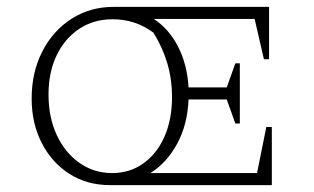

<svg xmlns="http://www.w3.org/2000/svg" viewBox="-20 -538 912 558"><path d="M664 -179 639 -249H528Q525 -176 495 -120.5Q465 -65 417 -35H727L754 -169H770V0H300Q233 0 182 -32.5Q131 -65 101.5 -122Q72 -179 72 -252Q72 -328 103 -388.5Q134 -449 188 -483.5Q242 -518 310 -518H762V-366H747L720 -483H427Q471 -454 497.5 -402.5Q524 -351 528 -284H639L664 -354H677V-179ZM121 -263Q121 -197 145 -145.5Q169 -94 211 -64.5Q253 -35 306 -35Q357 -35 396.5 -63Q436 -91 458 -141Q480 -191 480 -257Q480 -356 426 -443Q374 -482 307 -482Q252 -482 210 -454Q168 -426 144.5 -377Q121 -328 121 -263Z"/></svg>

Font: Piazzolla SC ExtraLight
Style: Regular
Weight: 200
Designer: Juan Pablo del Peral
Foundry: Huerta Tipografica
Version: Version 1.330